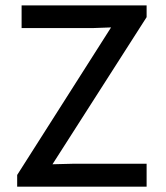

<svg xmlns="http://www.w3.org/2000/svg" viewBox="-20 -700 623 720"><path d="M61 -679.7V-594.7H327.6L396.5 -597.2L44.4 -43.9V0H529.8V-85.9H251.5L176.8 -84L529.8 -635.7V-679.7Z"/></svg>

Font: Inder
Style: Regular
Weight: 400
Designer: Irina Smirnova
Foundry: Irina Smirnova
Version: Version 1.001